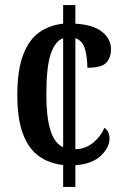

<svg xmlns="http://www.w3.org/2000/svg" viewBox="-20 -734 491 754"><path d="M228 -86Q173 -92 132.5 -121Q92 -150 70 -208.5Q48 -267 48 -360Q48 -459 71 -519Q94 -579 135 -607.5Q176 -636 228 -641V-714H276V-641Q346 -637 381 -609Q416 -581 416 -540Q416 -510 398.5 -489Q381 -468 323 -468Q323 -509 313.5 -542Q304 -575 276 -584V-148Q317 -149 347 -174.5Q377 -200 390 -232Q410 -219 410 -190Q410 -155 376 -122.5Q342 -90 276 -85V0H228ZM228 -584Q197 -573 179.5 -523Q162 -473 162 -361Q162 -276 177.5 -224Q193 -172 228 -156Z"/></svg>

Font: Noto Serif Tamil ExtraCondensed SemiBold
Style: Regular
Weight: 600
Width: 2
Designer: Indian Type Foundry, Tom Grace, and the Monotype Design Team
Foundry: Monotype Imaging Inc.
Version: Version 2.004; ttfautohint (v1.8.4.7-5d5b)